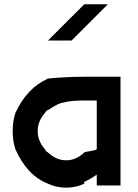

<svg xmlns="http://www.w3.org/2000/svg" viewBox="-20 -853 635 883"><path d="M425 -50Q397.5 -30 367.5 -16.7V-8.3Q330 10 284.2 10Q238.3 10 200.8 -8.3Q105 -45 50.8 -166.7Q38.3 -204.2 38.3 -250Q38.3 -295.8 50.8 -333.3Q102.5 -447.5 200.8 -491.7Q282.5 -500 367.5 -500H534.2V0H425ZM367.5 -151.7V-152.5Q370.8 -154.2 396.7 -158.3Q422.5 -162.5 425 -166.7V-390.8H367.5Q319.2 -390.8 289.6 -385.4Q260 -380 245.8 -373.3Q231.7 -366.7 200.8 -346.7V-347.5Q189.2 -341.7 186.7 -333.3Q153.3 -295.8 153.3 -250Q153.3 -204.2 186.7 -166.7Q190 -157.5 200.8 -151.7Q238.3 -115.8 284.2 -115.8Q330 -115.8 367.5 -151.7ZM475.8 -833.3Q343.3 -700 309.2 -666.7H200.8L367.5 -833.3Z"/></svg>

Font: 0xA000
Style: Bold
Weight: 700
Version: Version 0.1